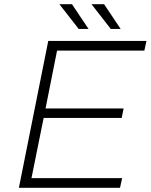

<svg xmlns="http://www.w3.org/2000/svg" viewBox="-20 -895 718 915"><path d="M130 -46H562L552 0H70L210 -700H678L668 -654H252L197 -378H569L560 -333H188ZM355 -757 263 -875H323L402 -757ZM508 -757 416 -875H476L555 -757Z"/></svg>

Font: Montserrat Light
Style: Italic
Weight: 300
Italic angle: -11.3°
Designer: Julieta Ulanovsky
Foundry: Julieta Ulanovsky
Version: Version 9.000; ttfautohint (v1.8.4.7-5d5b)